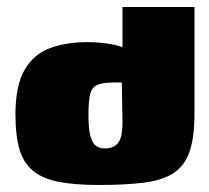

<svg xmlns="http://www.w3.org/2000/svg" viewBox="-20 -525 595 547"><path d="M24 -198Q24 -280 49.5 -325Q75 -370 121.5 -387.5Q168 -405 230 -405Q252 -405 274 -402.5Q296 -400 315.5 -395Q335 -390 350.5 -383Q366 -376 376 -367L329 -349V-505H534V-201Q534 -132 519.5 -91.5Q505 -51 473 -31Q441 -11 389 -4.5Q337 2 262 2Q193 2 147 -7Q101 -16 74 -38.5Q47 -61 35.5 -99.5Q24 -138 24 -198ZM278 -102Q292 -102 302 -106.5Q312 -111 318 -120Q324 -129 326.5 -143.5Q329 -158 329 -178L327 -290Q325 -290 322 -290Q319 -290 315 -290Q311 -290 305 -290Q274 -290 258 -283.5Q242 -277 237 -257.5Q232 -238 232 -198Q232 -158 237.5 -137.5Q243 -117 253.5 -109.5Q264 -102 278 -102Z"/></svg>

Font: Genos Thin Black
Style: Regular
Weight: 900
Version: Version 1.010